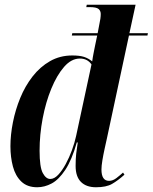

<svg xmlns="http://www.w3.org/2000/svg" viewBox="-20 -780 644 810"><path d="M137 10Q95 10 70 -14Q45 -38 34.5 -77.5Q24 -117 24 -163Q24 -211 34.5 -264Q45 -317 65.5 -367Q86 -417 117.5 -457.5Q149 -498 191 -522Q233 -546 285 -546Q316 -546 334.5 -540Q353 -534 369 -521Q371 -537 375 -557Q379 -577 381 -587L390 -630H283L285 -640H392L399 -677Q405 -703 405 -721Q405 -734 396 -742Q387 -750 358 -750H344L346 -760H552L526 -640H604L602 -630H524L431 -196Q427 -178 421.5 -153Q416 -128 412 -104Q408 -80 408 -65Q408 -17 440 -17Q456 -17 471.5 -29Q487 -41 499 -52L505 -43Q477 -18 452.5 -4Q428 10 385 10Q344 10 321.5 -12.5Q299 -35 299 -80Q299 -110 301.5 -132Q304 -154 308 -179H304Q283 -105 255.5 -63.5Q228 -22 198 -6Q168 10 137 10ZM192 -25Q209 -25 225.5 -42.5Q242 -60 257 -87.5Q272 -115 283.5 -146.5Q295 -178 301 -206L366 -508Q349 -533 317 -533Q281 -533 250.5 -498Q220 -463 196.5 -406Q173 -349 160 -280.5Q147 -212 147 -144Q147 -75 160.5 -50Q174 -25 192 -25Z"/></svg>

Font: Noto Serif Display ExtraCondensed
Style: Bold Italic
Weight: 700
Width: 2
Italic angle: -12°
Designer: Monotype Design Team
Foundry: Monotype Imaging Inc.
Version: Version 2.009